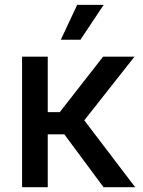

<svg xmlns="http://www.w3.org/2000/svg" viewBox="-20 -783 596 803"><path d="M72.3 0V-545.9H179.7V-314H230L411.1 -545.9H542.5L332.5 -279.8L545.4 0H413.1L249 -221.2H179.7V0ZM234.4 -616.7 302.7 -762.7H413.6L316.4 -616.7Z"/></svg>

Font: Inter Medium
Style: Regular
Weight: 500
Designer: Rasmus Andersson
Foundry: rsms
Version: Version 4.001;git-9221beed3